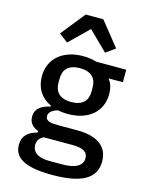

<svg xmlns="http://www.w3.org/2000/svg" viewBox="-142 -859 884 1157"><g transform="rotate(15 300.0 -281.0)"><path d="M245 -774 125 -624 180 -582 299 -698 417 -582 475 -624 355 -774ZM299 212C482 212 570 163 570 56C570 -29 513 -87 374 -87H258C213 -87 178 -91 178 -123C178 -151 208 -166 232 -173C252 -169 273 -167 296 -167C423 -167 506 -237 506 -347C506 -382 498 -413 477 -438H567V-516H380C355 -524 327 -528 296 -528C169 -528 86 -456 86 -347C86 -272 122 -218 185 -189V-184C130 -171 92 -148 92 -97C92 -58 114 -35 149 -22V-12C92 3 59 32 59 88C59 165 121 212 299 212ZM296 -242C225 -242 193 -278 193 -334V-361C193 -417 225 -453 296 -453C367 -453 399 -417 399 -361V-334C399 -278 367 -242 296 -242ZM468 63C468 110 424 135 341 135H260C184 135 154 103 154 64C154 37 167 18 192 6H371C444 6 468 28 468 63Z"/></g></svg>

Font: IBM Mono Medium
Style: Regular
Weight: 500
Monospace: yes
Designer: Mike Abbink, Paul van der Laan, Pieter van Rosmalen
Foundry: Bold Monday
Version: Version 2.3